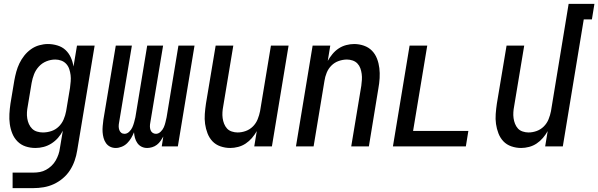

<svg xmlns="http://www.w3.org/2000/svg" viewBox="-20 -755 3085 990"><path d="M45 215V135H152Q169 135 185.5 132Q202 129 217.5 120.5Q233 112 246 99.5Q259 87 267.5 72Q276 57 281.5 41Q287 25 289 8L304 -81Q294 -61 279 -44Q264 -27 245 -15Q226 -3 205 2.5Q184 8 163 8Q136 8 112 0Q88 -8 70.5 -25.5Q53 -43 43.5 -66.5Q34 -90 30.5 -115.5Q27 -141 28.5 -167.5Q30 -194 34 -221L54 -341Q58 -363 64 -385Q70 -407 80 -428Q90 -449 105 -468Q120 -487 139.5 -501Q159 -515 182 -521.5Q205 -528 227 -528Q252 -528 276.5 -520.5Q301 -513 318 -497Q335 -481 345 -459Q355 -437 359 -412L377 -520H468L378 21Q374 47 365 73Q356 99 341 122.5Q326 146 304 164.5Q282 183 257 194.5Q232 206 205 210.5Q178 215 152 215ZM201 -72Q223 -72 244.5 -79Q266 -86 282.5 -102Q299 -118 308 -139Q317 -160 321 -182L341 -302Q343 -318 344.5 -335Q346 -352 344 -368Q342 -384 337 -399Q332 -414 321.5 -425.5Q311 -437 296 -442.5Q281 -448 265 -448Q242 -448 219.5 -439Q197 -430 180.5 -412Q164 -394 155.5 -372Q147 -350 143 -327L123 -207Q120 -192 119 -176Q118 -160 120.5 -144.5Q123 -129 129 -115.5Q135 -102 145.5 -91.5Q156 -81 171 -76.5Q186 -72 201 -72Z M739 8Q723 8 710 1.5Q697 -5 688.5 -17Q680 -29 676 -43.5Q672 -58 671 -73Q665 -58 656.5 -43.5Q648 -29 636 -17Q624 -5 608 1.5Q592 8 577 8Q561 8 548 1.5Q535 -5 526.5 -17Q518 -29 514 -44Q510 -59 509 -74Q508 -89 509.5 -105Q511 -121 513 -137L577 -520H660L594 -123Q592 -113 592 -103.5Q592 -94 595 -85Q598 -76 605 -70.5Q612 -65 622 -65Q635 -65 646 -75.5Q657 -86 662.5 -98.5Q668 -111 671.5 -124Q675 -137 678 -150L739 -520H821L755 -123Q753 -113 753 -103.5Q753 -94 756 -85Q759 -76 766.5 -70.5Q774 -65 784 -65Q797 -65 808 -75.5Q819 -86 824.5 -98.5Q830 -111 833 -124Q836 -137 839 -150L900 -520H983L897 0H814L822 -51Q816 -40 808 -28.5Q800 -17 789 -8.5Q778 0 764.5 4Q751 8 739 8Z M1167 8Q1141 8 1116.5 -0.5Q1092 -9 1075.5 -26.5Q1059 -44 1050 -67.5Q1041 -91 1037.5 -116Q1034 -141 1036 -167.5Q1038 -194 1042 -221L1092 -520H1183L1131 -207Q1128 -192 1127 -176.5Q1126 -161 1128 -146Q1130 -131 1135.5 -117Q1141 -103 1150.5 -92.5Q1160 -82 1175 -77Q1190 -72 1205 -72Q1226 -72 1247 -79.5Q1268 -87 1284 -103Q1300 -119 1308.5 -140Q1317 -161 1321 -182L1377 -520H1468L1382 0H1291L1304 -79Q1294 -61 1279.5 -44Q1265 -27 1247 -15Q1229 -3 1208 2.5Q1187 8 1167 8Z M1506 0 1592 -520H1683L1670 -441Q1680 -459 1694 -476Q1708 -493 1726 -505Q1744 -517 1765 -522.5Q1786 -528 1806 -528Q1832 -528 1856.5 -519.5Q1881 -511 1898 -493.5Q1915 -476 1924 -452.5Q1933 -429 1936 -404Q1939 -379 1937.5 -352.5Q1936 -326 1931 -299L1882 0H1791L1843 -313Q1845 -328 1846 -343.5Q1847 -359 1845 -374Q1843 -389 1838 -403Q1833 -417 1823 -427.5Q1813 -438 1798.5 -443Q1784 -448 1769 -448Q1748 -448 1726.5 -440.5Q1705 -433 1689 -417Q1673 -401 1664.5 -380Q1656 -359 1653 -338L1597 0Z M2006 0 2092 -520H2183L2110 -80H2395L2382 0Z M2667 8Q2641 8 2616.5 -0.5Q2592 -9 2575.5 -26.5Q2559 -44 2550 -67.5Q2541 -91 2537.5 -116Q2534 -141 2536 -167.5Q2538 -194 2542 -221L2592 -520H2683L2631 -207Q2628 -192 2627 -176.5Q2626 -161 2628 -146Q2630 -131 2635.5 -117Q2641 -103 2650.5 -92.5Q2660 -82 2675 -77Q2690 -72 2705 -72Q2726 -72 2747 -79.5Q2768 -87 2784 -103Q2800 -119 2808.5 -140Q2817 -161 2821 -182L2912 -735H3045L3032 -655H2990L2882 0H2791L2804 -79Q2794 -61 2779.5 -44Q2765 -27 2747 -15Q2729 -3 2708 2.5Q2687 8 2667 8Z"/></svg>

Font: Iosevka Medium Oblique
Style: Regular
Weight: 500
Italic angle: -9°
Monospace: yes
Designer: Belleve Invis
Foundry: Belleve Invis
Version: Version 32.5.0; ttfautohint (v1.8.4)